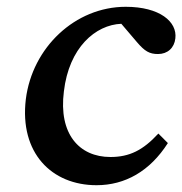

<svg xmlns="http://www.w3.org/2000/svg" viewBox="-20 -536 536 565"><path d="M264 9C348 9 421 -32 474 -115L446 -143C401 -94 361 -74 305 -74C213 -74 152 -142 168 -267C183 -396 261 -463 337 -466L383 -412C406 -385 420 -377 445 -377C473 -377 493 -395 496 -423C502 -472 450 -516 350 -516C201 -516 75 -396 56 -244C37 -86 132 9 264 9Z"/></svg>

Font: TPK Tissa Web Medium
Style: Italic
Weight: 500
Italic angle: -7°
Designer: Jacques Le Bailly, Suppakit Chalermlarp | Katatrad Co.,Ltd.
Foundry: Jacques Le Bailly, Cadson Demak Co.,Ltd.
Version: Version 5.000;Glyphs 3.1.2 (3151)